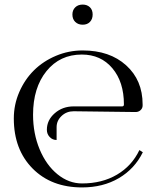

<svg xmlns="http://www.w3.org/2000/svg" viewBox="-20 -820 688 848"><path d="M345.2 -799.8Q364.7 -799.8 377 -788.1Q389.2 -776.4 389.2 -755.9Q389.2 -735.8 377.4 -723.4Q365.7 -710.9 345.2 -710.9Q325.2 -710.9 312.5 -723.1Q299.8 -735.4 299.8 -755.9Q299.8 -775.4 312.3 -787.6Q324.7 -799.8 345.2 -799.8ZM305.2 -328.6Q273.9 -328.6 252 -307.9Q230 -287.1 230 -258.3V-201.7Q211.9 -201.7 199.5 -214.8Q187 -228 187 -246.6Q187 -289.6 221.7 -319.8Q256.3 -350.1 305.2 -350.1H519.5Q527.3 -350.1 527.3 -358.9Q527.3 -458 476.3 -518.6Q425.3 -579.1 341.3 -579.1Q244.6 -579.1 185.3 -505.9Q126 -432.6 126 -313Q126 -230.5 155 -160.6Q184.1 -90.8 233.9 -50.3Q283.7 -9.8 342.3 -9.8Q430.7 -9.8 496.6 -48.6Q562.5 -87.4 595.7 -157.2L610.8 -147.5Q574.7 -74.2 504.9 -33.2Q435.1 7.8 342.3 7.8Q206.5 7.8 123.8 -75.9Q41 -159.7 41 -296.9Q41 -357.9 65.2 -413.6Q89.4 -469.2 130.1 -509.5Q170.9 -549.8 227.1 -573.5Q283.2 -597.2 345.2 -597.2Q464.4 -597.2 537.1 -531.5Q609.9 -465.8 609.9 -358.9V-354Q609.9 -341.8 600.8 -333.5Q591.8 -325.2 579.1 -325.2Z"/></svg>

Font: FoglihtenNo07calt
Style: Regular
Weight: 500
Designer: gluk (gluksza@wp.pl)
Foundry: gluk (gluksza@wp.pl)
Version: Version 0.844